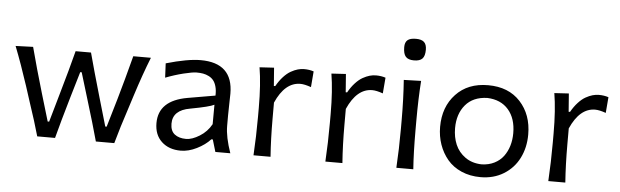

<svg xmlns="http://www.w3.org/2000/svg" viewBox="-48 -900 3488 1080"><g transform="rotate(5 1696.5 -360.0)"><path d="M287.6 0H187Q164.6 -80.1 127.9 -189L99.6 -276.9Q60.5 -396.5 21.5 -496.1L120.1 -499.5Q151.4 -380.4 192.4 -242.2L238.3 -88.4H246.6L291.5 -245.6Q334 -392.6 360.4 -496.1H447.3Q471.2 -405.8 517.1 -247.6L563.5 -88.4H571.3L618.7 -249.5Q649.4 -355.5 686 -496.1H785.6Q747.1 -399.4 708 -276.9L680.2 -189.9Q649.4 -97.7 622.1 0H518.1Q492.7 -93.3 448.7 -236.3L404.8 -380.9H396.5L353.5 -235.4Q312.5 -95.2 287.6 0Z M998 9.8Q930.7 9.8 889.6 -28.6Q848.6 -66.9 848.6 -133.3Q848.6 -260.7 1010.3 -289.1L1166 -315.9Q1167 -344.7 1161.1 -366.2Q1155.3 -387.7 1144.8 -400.9Q1134.3 -414.1 1118.4 -422.1Q1102.5 -430.2 1085.9 -433.1Q1069.3 -436 1048.8 -436Q1026.4 -436 975.8 -423.6Q925.3 -411.1 875 -391.6L871.1 -472.2Q992.2 -507.3 1065.9 -507.3Q1248.5 -507.3 1248.5 -334Q1248.5 -320.3 1247.3 -277.1Q1246.1 -233.9 1246.1 -210.9V-151.4Q1246.1 -89.4 1277.3 0H1192.9L1172.4 -68.8H1164.1Q1134.8 -36.6 1088.1 -13.4Q1041.5 9.8 998 9.8ZM1022 -58.6Q1055.7 -58.6 1097.9 -84.7Q1140.1 -110.8 1164.1 -154.3L1164.6 -264.2Q1139.2 -250.5 1030.8 -230.5Q933.1 -213.9 933.1 -137.2Q933.1 -96.2 957.5 -77.4Q981.9 -58.6 1022 -58.6Z M1504.4 0H1408.2Q1414.6 -106.4 1414.6 -219.2V-269Q1414.6 -401.9 1398.9 -496.1L1480.5 -501L1488.3 -398.4H1496.1Q1513.7 -429.7 1534.4 -452.1Q1555.2 -474.6 1575.7 -486.1Q1596.2 -497.6 1614.3 -502.7Q1632.3 -507.8 1649.9 -507.8Q1679.7 -507.8 1704.1 -499.5L1696.8 -410.2Q1659.7 -423.3 1636.2 -423.3Q1549.3 -423.3 1497.1 -305.2V-215.3Q1497.1 -100.6 1504.4 0Z M1910.2 0H1814Q1820.3 -106.4 1820.3 -219.2V-269Q1820.3 -401.9 1804.7 -496.1L1886.2 -501L1894 -398.4H1901.9Q1919.4 -429.7 1940.2 -452.1Q1960.9 -474.6 1981.4 -486.1Q2002 -497.6 2020 -502.7Q2038.1 -507.8 2055.7 -507.8Q2085.4 -507.8 2109.9 -499.5L2102.5 -410.2Q2065.4 -423.3 2042 -423.3Q1955.1 -423.3 1902.8 -305.2V-215.3Q1902.8 -100.6 1910.2 0Z M2199.7 -680.2Q2199.7 -707.5 2214.4 -720Q2229 -732.4 2261.7 -732.4Q2293.5 -732.4 2307.9 -718.8Q2322.3 -705.1 2322.3 -675.8Q2322.3 -640.6 2307.9 -625.5Q2293.5 -610.4 2260.7 -610.4Q2228 -610.4 2213.9 -626.5Q2199.7 -642.6 2199.7 -680.2ZM2310.5 0H2214.8Q2221.2 -106.4 2221.2 -219.2V-269Q2221.2 -389.6 2213.4 -496.1L2311 -499Q2303.7 -397.9 2303.7 -269V-219.2Q2303.7 -93.8 2310.5 0Z M2690.4 11.2Q2630.9 11.2 2582.5 -10Q2534.2 -31.2 2503.4 -67.9Q2472.7 -104.5 2456.3 -151.4Q2439.9 -198.2 2439.9 -251Q2439.9 -364.3 2507.6 -436Q2575.2 -507.8 2689 -507.8Q2804.7 -507.8 2871.1 -435.5Q2937.5 -363.3 2937.5 -251Q2937.5 -177.2 2907.7 -117.9Q2877.9 -58.6 2821.3 -23.7Q2764.6 11.2 2690.4 11.2ZM2690.4 -61Q2731 -62 2762.5 -77.9Q2793.9 -93.8 2813.5 -120.1Q2833 -146.5 2843 -179.7Q2853 -212.9 2853 -251Q2853 -334 2810.1 -383.5Q2767.1 -433.1 2690.4 -436Q2610.4 -433.6 2567.4 -382.6Q2524.4 -331.5 2524.4 -251Q2524.4 -200.2 2542 -158.7Q2559.6 -117.2 2597.9 -89.8Q2636.2 -62.5 2690.4 -61Z M3168.9 0H3072.8Q3079.1 -106.4 3079.1 -219.2V-269Q3079.1 -401.9 3063.5 -496.1L3145 -501L3152.8 -398.4H3160.6Q3178.2 -429.7 3199 -452.1Q3219.7 -474.6 3240.2 -486.1Q3260.7 -497.6 3278.8 -502.7Q3296.9 -507.8 3314.5 -507.8Q3344.2 -507.8 3368.7 -499.5L3361.3 -410.2Q3324.2 -423.3 3300.8 -423.3Q3213.9 -423.3 3161.6 -305.2V-215.3Q3161.6 -100.6 3168.9 0Z"/></g></svg>

Font: Commissioner Flair
Style: Regular
Weight: 400
Designer: Kostas Bartsokas
Foundry: Kostas Bartsokas
Version: Version 1.000